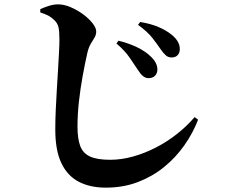

<svg xmlns="http://www.w3.org/2000/svg" viewBox="-20 -809 1040 882"><path d="M768 -545Q753 -545 742 -554.5Q731 -564 717 -584Q703 -605 680.5 -634Q658 -663 614 -695L624 -708Q673 -700 709 -684.5Q745 -669 769 -649Q806 -619 806 -584Q806 -566 796 -555.5Q786 -545 768 -545ZM662 -450Q649 -450 637.5 -459Q626 -468 614 -487Q599 -510 576 -543.5Q553 -577 515 -609L524 -622Q570 -611 609.5 -592Q649 -573 674 -548Q703 -520 703 -490Q703 -473 692.5 -461.5Q682 -450 662 -450ZM466 53Q394 53 342 26Q290 -1 262 -59.5Q234 -118 234 -213Q234 -255 236 -302Q238 -349 241 -396Q244 -443 246.5 -487Q249 -531 251 -567Q253 -603 253 -627Q253 -666 248.5 -684.5Q244 -703 230 -716Q218 -728 205 -735.5Q192 -743 165 -752V-767Q185 -776 206 -782.5Q227 -789 247 -789Q274 -789 304.5 -776Q335 -763 361.5 -743.5Q388 -724 405 -702.5Q422 -681 422 -664Q422 -649 414 -636Q406 -623 396.5 -607Q387 -591 381 -565Q370 -516 359.5 -458.5Q349 -401 342.5 -342Q336 -283 336 -227Q336 -172 348.5 -138.5Q361 -105 393.5 -90Q426 -75 486 -75Q538 -75 591.5 -90Q645 -105 696.5 -131.5Q748 -158 793.5 -194Q839 -230 874 -271L890 -259Q866 -197 826.5 -141Q787 -85 733.5 -41.5Q680 2 613 27.5Q546 53 466 53Z"/></svg>

Font: Noto Serif JP ExtraBold
Style: Regular
Weight: 800
Designer: Ryoko NISHIZUKA 西塚涼子 (kana & ideographs); Frank Grießhammer (Latin, Greek & Cyrillic); Wenlong ZHANG 张文龙 (bopomofo); San
Foundry: Adobe
Version: Version 2.003-H1;hotconv 1.1.1;makeotfexe 2.6.0